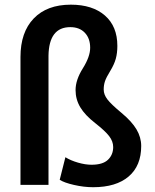

<svg xmlns="http://www.w3.org/2000/svg" viewBox="-20 -780 653 810"><path d="M184.6 0H66.4V-539.6Q66.4 -644 122.3 -702.1Q178.2 -760.3 278.8 -760.3Q370.1 -760.3 422.6 -714.6Q475.1 -668.9 475.1 -586.4Q475.1 -556.2 468.5 -532.2Q461.9 -508.3 445.1 -480.7Q428.2 -453.1 422.9 -437.3Q417.5 -421.4 417.5 -402.3Q417.5 -380.9 433.3 -360.4Q449.2 -339.8 492.7 -303.7Q536.1 -267.6 555.9 -234.1Q575.7 -200.7 575.7 -164.1Q575.7 -80.6 522.7 -35.4Q469.7 9.8 373 9.8Q334 9.8 292.2 0.2Q250.5 -9.3 231.9 -21.5L255.9 -116.7Q277.8 -103 308.8 -94Q339.8 -85 366.2 -85Q413.6 -85 435.5 -106Q457.5 -127 457.5 -159.7Q457.5 -183.6 440.4 -205.8Q423.3 -228 380.9 -261.2Q338.4 -294.4 318.6 -327.6Q298.8 -360.8 298.8 -399.9Q298.8 -442.9 329.6 -491.9Q360.4 -541 360.4 -578.6Q360.4 -618.2 337.9 -641.8Q315.4 -665.5 276.4 -665.5Q186.5 -665.5 184.6 -544.9Z"/></svg>

Font: RobotoDraft Medium
Style: Regular
Weight: 500
Version: Version 2.001152; 2014